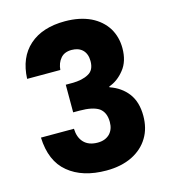

<svg xmlns="http://www.w3.org/2000/svg" viewBox="-112 -837 828 933"><g transform="rotate(-15 302.5 -370.5)"><path d="M51 -524C51 -524 218 -524 218 -524C218 -524 218 -524 218 -524C220 -547 227 -566 240 -581C252 -596 271 -604 296 -604C296 -604 296 -604 296 -604C319 -604 338 -597 351 -584C364 -571 371 -552 371 -528C371 -528 371 -528 371 -528C371 -498 361 -477 340 -466C319 -454 291 -448 257 -448C257 -448 225 -448 225 -448C225 -448 225 -309 225 -309C225 -309 257 -309 257 -309C257 -309 257 -309 257 -309C302 -309 334 -302 355 -288C375 -273 385 -250 385 -218C385 -218 385 -218 385 -218C385 -193 378 -174 364 -159C349 -144 329 -136 303 -136C303 -136 303 -136 303 -136C272 -136 249 -145 233 -162C217 -179 209 -202 208 -231C208 -231 42 -231 42 -231C42 -231 42 -231 42 -231C45 -152 70 -92 118 -53C165 -14 229 6 309 6C309 6 309 6 309 6C359 6 402 -3 439 -21C475 -39 503 -64 522 -96C541 -127 550 -164 550 -205C550 -205 550 -205 550 -205C550 -251 539 -289 517 -318C495 -347 465 -368 427 -381C427 -381 427 -385 427 -385C427 -385 427 -385 427 -385C456 -395 482 -414 504 -442C526 -469 537 -505 537 -549C537 -549 537 -549 537 -549C537 -586 528 -620 510 -650C491 -680 464 -704 429 -721C393 -738 350 -747 300 -747C300 -747 300 -747 300 -747C225 -747 165 -728 121 -689C77 -650 54 -595 51 -524Z"/></g></svg>

Font: Girnar Poppins
Style: Bold
Weight: 500
Designer: Ninad Kale (Devanagari), Jonny Pinhorn (Latin)
Foundry: Indian Type Foundry
Version: ""